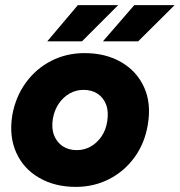

<svg xmlns="http://www.w3.org/2000/svg" viewBox="-20 -720 704 752"><path d="M277 12Q195 12 133.5 -23.5Q72 -59 43.5 -122.5Q15 -186 28 -268Q41 -341 81 -396Q121 -451 180.5 -481.5Q240 -512 311 -512Q394 -512 455 -476.5Q516 -441 544.5 -378Q573 -315 559 -232Q547 -159 507 -104Q467 -49 407.5 -18.5Q348 12 277 12ZM281 -132Q310 -132 335 -146Q360 -160 377.5 -185.5Q395 -211 400 -245Q406 -283 395.5 -310.5Q385 -338 362 -353Q339 -368 307 -368Q278 -368 253 -354Q228 -340 210.5 -314.5Q193 -289 187 -255Q181 -217 192 -189.5Q203 -162 226 -147Q249 -132 281 -132ZM383 -558 506 -700H664L521 -558ZM165 -558 285 -700H443L301 -558Z"/></svg>

Font: Figtree ExtraBold
Style: Italic
Weight: 800
Italic angle: -9.5°
Foundry: Erik Kennedy
Version: Version 2.001;gftools[0.9.30]